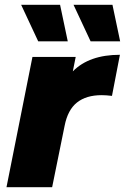

<svg xmlns="http://www.w3.org/2000/svg" viewBox="-20 -779 520 799"><path d="M479 -551 446 -380Q421 -383 403 -383Q339 -383 300.5 -352.5Q262 -322 249 -256L197 0H7L115 -542H295L283 -482Q351 -551 479 -551ZM68 -759H230L262 -607H139ZM286 -759H448L480 -607H357Z"/></svg>

Font: Montserrat Alternates ExtraBold
Style: Italic
Weight: 800
Italic angle: -11.3°
Designer: Julieta Ulanovsky
Foundry: Julieta Ulanovsky
Version: Version 7.200